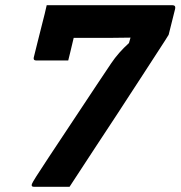

<svg xmlns="http://www.w3.org/2000/svg" viewBox="-20 -720 696 740"><path d="M248 0H111Q99 0 103 -11Q105 -19 167 -112.5Q229 -206 353 -393Q381 -435 408.5 -476Q436 -517 477 -554L483 -575Q445 -574 401 -574Q357 -574 315 -574H264Q257 -545 251 -519.5Q245 -494 243 -487H119Q108 -487 110 -498Q116 -521 124.5 -556.5Q133 -592 143 -630Q153 -668 160 -700H644Q658 -700 655 -686L630 -586Q630 -585 616 -563.5Q602 -542 580 -508Q558 -474 532 -434Q506 -394 480.5 -355Q455 -316 435 -285Q391 -218 345.5 -149Q300 -80 248 0Z"/></svg>

Font: Recursive Mn Lnr St
Style: Bold Italic
Weight: 700
Italic angle: -15°
Monospace: yes
Version: Version 1.079;hotconv 1.0.112;makeotfexe 2.5.65598; ttfautoh